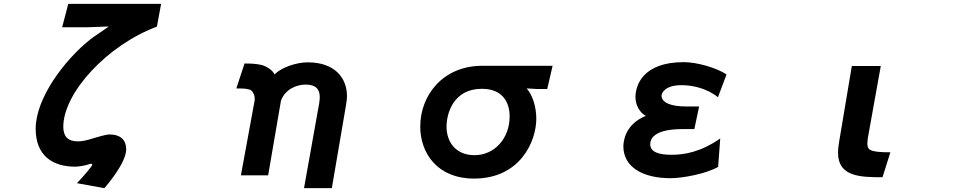

<svg xmlns="http://www.w3.org/2000/svg" viewBox="-20 -861 5040 1001"><path d="M381 94 524 120C532 111 638 -10 638 -83C638 -128 611 -160 551 -160C538 -160 521 -155 508 -152C467 -142 428 -124 385 -124C333 -124 310 -151 310 -200C310 -377 539 -626 798 -722L820 -841H336L304 -719H440L547 -723C525 -706 470 -671 450 -655C316 -548 166 -349 166 -190C166 -51 252 8 373 8C387 8 424 3 448 -6C450 -7 453 -7 455 -7C459 -7 461 -5 461 -2C461 5 412 62 381 94Z M1644 -322 1565 120H1710L1785 -319C1787 -333 1789 -346 1789 -360C1789 -455 1725 -536 1585 -536C1523 -536 1447 -509 1411 -473C1403 -494 1370 -515 1345 -522C1316 -529 1285 -530 1255 -530L1212 -400C1275 -400 1266 -396 1281 -394C1294 -391 1308 -370 1308 -346C1308 -342 1308 -338 1307 -334L1236 53H1378L1445 -337C1469 -399 1530 -420 1573 -420C1629 -420 1647 -394 1647 -355C1647 -345 1646 -334 1644 -322Z M2726 -400 2779 -397H2833L2861 -518H2494C2289 -518 2171 -364 2171 -201C2171 -63 2260 70 2451 70C2693 70 2776 -125 2776 -242C2776 -302 2758 -363 2726 -400ZM2454 -52C2355 -52 2308 -122 2308 -201C2308 -268 2343 -398 2492 -398C2601 -398 2637 -327 2637 -254C2637 -139 2558 -52 2454 -52Z M3724 9 3735 -139C3631 -67 3546 -54 3481 -54C3413 -54 3370 -69 3370 -109C3370 -134 3385 -188 3539 -188H3600L3625 -306H3555C3474 -306 3429 -328 3429 -362V-363C3429 -374 3445 -417 3533 -417C3590 -417 3665 -401 3723 -354L3768 -473C3716 -507 3615 -537 3545 -537C3329 -537 3293 -414 3293 -354C3293 -315 3314 -274 3347 -257C3239 -213 3230 -124 3230 -98C3230 11 3333 68 3475 68C3537 68 3660 46 3724 9Z M4581 63 4622 -67C4510 -67 4502 -81 4502 -114C4502 -124 4504 -134 4505 -144L4572 -517H4421L4355 -123C4349 -86 4349 -68 4349 -65C4349 61 4466 63 4581 63Z"/></svg>

Font: LINE Seed JP App_OTF Bold
Style: Regular
Weight: 700
Designer: LINE & Fontrix & Fontworks
Version: Version 1.009